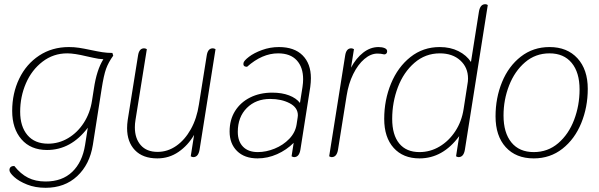

<svg xmlns="http://www.w3.org/2000/svg" viewBox="-20 -744 2852 914"><path d="M519 -479Q496 -447 485 -416.5Q474 -386 464 -322L422 -54Q407 39 347.5 94.5Q288 150 197 150Q148 150 109 134.5Q70 119 47.5 98.5Q25 78 25 66Q25 56 31 51Q37 46 48 46Q78 84 113.5 102Q149 120 197 120Q276 120 324 74Q372 28 385 -54L398 -136Q318 -30 204 -30Q126 -30 82 -81Q38 -132 38 -216Q38 -300 71.5 -369.5Q105 -439 166.5 -479.5Q228 -520 308 -520Q333 -520 356 -516.5Q379 -513 412 -506Q445 -499 467.5 -495.5Q490 -492 515 -492ZM472 -462Q449 -463 424 -469Q399 -475 392 -476Q334 -490 300 -490Q234 -490 182.5 -450.5Q131 -411 103.5 -347.5Q76 -284 76 -212Q76 -142 110.5 -101Q145 -60 209 -60Q260 -60 304.5 -86.5Q349 -113 379 -159.5Q409 -206 418 -265L427 -322Q440 -411 472 -462Z M585 -134Q585 -152 588 -173L637 -479Q642 -514 666 -514Q672 -514 679 -510L625 -173Q622 -155 622 -138Q622 -85 650 -53Q678 -21 730 -21Q778 -21 819 -49.5Q860 -78 888.5 -129Q917 -180 927 -247L964 -479Q969 -514 993 -514Q999 -514 1006 -510L930 -31Q924 4 900 4Q895 4 888 0L904 -102Q875 -52 830 -21Q785 10 729 10Q660 10 622.5 -29Q585 -68 585 -134Z M1073 -118Q1073 -174 1099 -215.5Q1125 -257 1171 -280Q1217 -303 1276 -303Q1322 -303 1356 -290Q1390 -277 1408 -254L1420 -330Q1423 -350 1423 -367Q1423 -424 1392.5 -457Q1362 -490 1304 -490Q1228 -490 1156 -426Q1136 -426 1139 -444Q1141 -455 1165 -473.5Q1189 -492 1227.5 -506Q1266 -520 1308 -520Q1381 -520 1420.5 -480.5Q1460 -441 1460 -372Q1460 -353 1457 -330L1410 -31Q1404 4 1380 4Q1375 4 1368 0L1378 -64Q1344 -30 1299 -10Q1254 10 1206 10Q1144 10 1108.5 -25Q1073 -60 1073 -118ZM1392 -152 1397 -185Q1398 -189 1398 -195Q1398 -232 1359 -252.5Q1320 -273 1266 -273Q1198 -273 1155 -230Q1112 -187 1112 -116Q1112 -71 1137 -45.5Q1162 -20 1207 -20Q1247 -20 1287.5 -36.5Q1328 -53 1357 -83Q1386 -113 1392 -152Z M1547 0 1623 -479Q1628 -514 1652 -514Q1658 -514 1665 -510L1651 -422Q1675 -467 1709 -493.5Q1743 -520 1782 -520Q1799 -520 1811 -515Q1823 -510 1823 -500Q1823 -493 1819 -489Q1815 -485 1809 -485Q1793 -489 1777 -489Q1745 -489 1714.5 -463Q1684 -437 1661.5 -391.5Q1639 -346 1630 -288L1589 -31Q1583 4 1559 4Q1554 4 1547 0Z M1809 -178Q1809 -268 1841.5 -346.5Q1874 -425 1934 -472.5Q1994 -520 2073 -520Q2124 -520 2162.5 -500.5Q2201 -481 2222 -449L2260 -689Q2266 -724 2290 -724Q2297 -724 2302 -720L2193 -31Q2187 4 2163 4Q2158 4 2151 0L2166 -96Q2088 10 1977 10Q1899 10 1854 -40Q1809 -90 1809 -178ZM2187 -225 2205 -341Q2208 -356 2208 -370Q2208 -423 2171 -456.5Q2134 -490 2074 -490Q2005 -490 1953 -445Q1901 -400 1874 -328.5Q1847 -257 1847 -178Q1847 -102 1880.5 -61Q1914 -20 1977 -20Q2028 -20 2072.5 -46.5Q2117 -73 2147.5 -119.5Q2178 -166 2187 -225Z M2339 -190Q2339 -278 2370 -353.5Q2401 -429 2459.5 -474.5Q2518 -520 2596 -520Q2680 -520 2729 -466.5Q2778 -413 2778 -321Q2778 -234 2747 -158Q2716 -82 2657.5 -36Q2599 10 2521 10Q2436 10 2387.5 -43.5Q2339 -97 2339 -190ZM2739 -318Q2739 -399 2701.5 -444.5Q2664 -490 2596 -490Q2529 -490 2479.5 -447.5Q2430 -405 2403.5 -337Q2377 -269 2377 -194Q2377 -112 2414.5 -66Q2452 -20 2521 -20Q2588 -20 2637.5 -62.5Q2687 -105 2713 -173.5Q2739 -242 2739 -318Z"/></svg>

Font: Thasadith
Style: Italic
Weight: 400
Italic angle: -9°
Designer: Cadson Demak Co.,Ltd.
Foundry: Cadson Demak Co.,Ltd.
Version: Version 1.000; ttfautohint (v1.6)